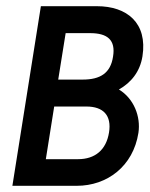

<svg xmlns="http://www.w3.org/2000/svg" viewBox="-20 -600 483 620"><path d="M20 0H228C326 0 410 -63 427 -171C435 -224 412 -282 364 -311C403 -333 432 -368 440 -418C457 -526 390 -580 293 -580H112ZM128 -86 155 -256H259C314 -256 341 -227 332 -172C323 -116 287 -86 232 -86ZM168 -343 192 -493H271C327 -493 354 -471 345 -417C337 -364 304 -343 247 -343Z"/></svg>

Font: Charger Sport
Style: BdNrwObl
Weight: 700
Designer: Jasper
Foundry: Cannot Into Space Fonts
Version: Version 1.1